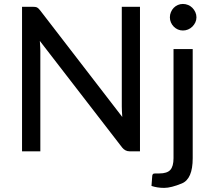

<svg xmlns="http://www.w3.org/2000/svg" viewBox="-20 -751 1050 953"><path d="M949.5 -690.9Q955.1 -678.7 955.1 -665Q955.1 -651.4 949.5 -639.6Q943.8 -627.9 934.8 -618.9Q925.8 -609.9 913.6 -604.7Q901.4 -599.6 887.9 -599.6Q874.5 -599.6 862.8 -604.7Q851.1 -609.9 842.3 -618.9Q833.5 -627.9 828.4 -639.6Q823.2 -651.4 823.2 -665Q823.2 -678.7 828.4 -690.9Q833.5 -703.1 842.3 -712.2Q851.1 -721.2 862.8 -726.3Q874.5 -731.4 887.9 -731.4Q901.4 -731.4 913.6 -726.3Q925.8 -721.2 934.8 -712.2Q943.8 -703.1 949.5 -690.9ZM731.9 171.9 735.8 120.6Q737.8 111.8 743.2 110.8Q748.5 109.9 750 109.9H770.5Q809.6 109.9 825.4 92.3Q841.3 74.7 841.3 34.2V-507.3H936.5V34.2Q936.5 137.2 882.8 159.4Q829.1 181.6 794.9 181.6Q760.7 181.6 731.9 171.9ZM180.2 -498.5V0H89.4V-717.3H143.1Q156.7 -717.3 163.3 -714.4Q169.9 -711.4 178.7 -700.2L586.9 -170.4Q584.5 -204.6 584.5 -222.7V-717.3H674.8V0H623Q601.6 0 586.4 -18.6L177.7 -547.9Q180.2 -515.1 180.2 -498.5Z"/></svg>

Font: Lato-Medium
Style: Regular
Weight: 500
Designer: Lukasz Dziedzic
Foundry: tyPoland Lukasz Dziedzic
Version: Version 2.006; 2014-01-15